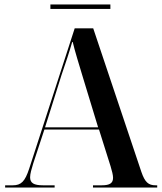

<svg xmlns="http://www.w3.org/2000/svg" viewBox="-20 -841 725 861"><path d="M206 -801H475V-821H206ZM3 0H225V-10H173C132 -10 115 -20 115 -46C115 -61 121 -82 129 -108L179 -260H424L476 -95C482 -75 487 -56 487 -44C487 -20 473 -10 436 -10H397V0H685V-10H678C645 -10 630 -24 614 -70L398 -714H315L111 -85C92 -27 75 -10 37 -10H3ZM182 -270 256 -505C274 -558 291 -607 305 -657C316 -610 335 -550 353 -490L420 -270Z"/></svg>

Font: Noto Serif Display SemiCondensed SemiBold
Style: Regular
Weight: 600
Width: 4
Designer: Monotype Design Team
Foundry: Monotype Imaging Inc.
Version: Version 2.009